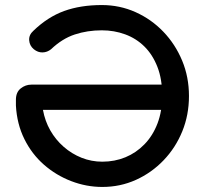

<svg xmlns="http://www.w3.org/2000/svg" viewBox="-20 -730 810 760"><path d="M385 10Q322 10 262 -13Q202 -36 154 -78Q106 -120 76.5 -179.5Q47 -239 43 -312V-335Q43 -365 62 -380Q81 -395 104 -395H682L691 -295H150Q158 -251 179 -214Q200 -177 232 -149Q264 -121 303 -105.5Q342 -90 385 -90Q434 -90 476.5 -107.5Q519 -125 552 -159Q585 -193 603.5 -241.5Q622 -290 622 -352Q622 -417 603 -465.5Q584 -514 551.5 -546Q519 -578 475.5 -594Q432 -610 383 -610Q326 -610 276 -593.5Q226 -577 182 -535Q167 -523 148.5 -522.5Q130 -522 114 -535Q97 -549 95.5 -570.5Q94 -592 112 -608Q169 -663 234 -686.5Q299 -710 383 -710Q454 -710 516.5 -682Q579 -654 626.5 -604.5Q674 -555 701 -490Q728 -425 728 -350Q728 -275 701.5 -210Q675 -145 627.5 -95.5Q580 -46 518 -18Q456 10 385 10Z"/></svg>

Font: Quicksand SemiBold
Style: Regular
Weight: 600
Designer: Andrew Paglinawan
Foundry: Andrew Paglinawan
Version: Version 3.004